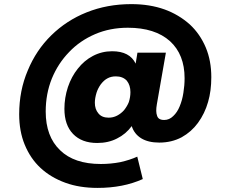

<svg xmlns="http://www.w3.org/2000/svg" viewBox="-20 -688 1120 933"><path d="M753.9 4.9Q700.2 4.9 666 -16.1Q632.3 -37.1 620.1 -75.2Q591.3 -36.1 548.8 -15.1Q506.8 6.8 452.1 6.8Q377.4 6.8 335 -37.1Q293 -80.6 293 -159.2Q293 -212.9 310.1 -265.1Q327.6 -316.4 357.9 -354Q388.7 -393.6 431.2 -416Q474.6 -439 524.9 -439Q610.4 -439 639.2 -378.9L647.9 -432.1H786.1L742.2 -181.2Q735.8 -145 743.2 -126Q749 -105 777.8 -105Q802.7 -105 821.8 -124Q841.3 -142.1 853 -170.9Q865.7 -201.2 871.1 -236.8Q877 -272.5 877 -308.1Q877 -422.9 806.2 -487.8Q733.4 -553.2 601.1 -553.2Q514.6 -553.2 441.9 -522Q368.2 -490.2 315.9 -435.1Q262.2 -379.9 231.9 -306.2Q202.1 -231.9 202.1 -146Q202.1 -24.9 272 42Q340.3 108.9 470.2 108.9Q517.6 108.9 564 100.1Q611.8 89.4 647 73.2L673.8 182.1Q578.6 225.1 454.1 225.1Q366.2 225.1 297.9 200.2Q226.6 174.3 176.8 127.9Q127.9 82.5 100.1 15.1Q73.2 -50.3 73.2 -132.8Q73.2 -248 115.2 -346.2Q155.8 -444.3 229 -516.1Q303.2 -588.9 400.9 -627.9Q500.5 -668 618.2 -668Q707.5 -668 779.8 -642.1Q848.6 -617.2 902.8 -568.8Q952.1 -522.9 980 -457Q1006.8 -393.1 1006.8 -313Q1006.8 -246.1 991.2 -192.9Q975.1 -136.2 941.9 -90.8Q910.2 -47.4 862.8 -21Q814 4.9 753.9 4.9ZM440.9 -189Q440.9 -157.2 458 -137.2Q474.6 -116.2 507.8 -116.2Q529.8 -116.2 548.8 -126Q568.4 -136.2 583 -152.8Q598.6 -172.9 606 -191.9Q613.8 -216.3 613.8 -240.2Q613.8 -273.9 596.2 -295.9Q576.7 -316.9 543 -316.9Q519.5 -316.9 502 -307.1Q485.8 -298.8 470.2 -278.8Q456.1 -259.3 449.2 -237.8Q440.9 -210.4 440.9 -189Z"/></svg>

Font: PoppinsZ
Style: Bold
Weight: 700
Designer: Ninad Kale (Devanagari), Jonny Pinhorn (Latin)
Foundry: Indian Type Foundry
Version: Version 3.002;FEAKit 1.0